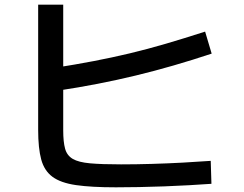

<svg xmlns="http://www.w3.org/2000/svg" viewBox="-20 -775 1040 820"><path d="M475 25Q370 25 304.5 15.5Q239 6 204 -20Q169 -46 156 -94Q143 -142 143 -220V-755H250V-218Q250 -169 258 -140Q266 -111 290.5 -96.5Q315 -82 364.5 -77.5Q414 -73 497 -73Q560 -73 628 -75Q696 -77 761 -80.5Q826 -84 880 -88L883 10Q840 13 788 16Q736 19 681 21Q626 23 573 24Q520 25 475 25ZM212 -485Q301 -499 379.5 -514Q458 -529 533.5 -547Q609 -565 687.5 -588Q766 -611 856 -640L884 -546Q719 -491 560 -452.5Q401 -414 228 -388Z"/></svg>

Font: M PLUS 2 Thin Medium
Style: Regular
Weight: 500
Version: Version 1.001